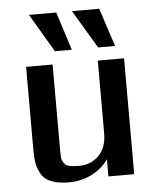

<svg xmlns="http://www.w3.org/2000/svg" viewBox="-51 -725 641 779"><g transform="rotate(-5 269.5 -335.5)"><path d="M96 -681H207L257 -525H188ZM271 -681H382L433 -525H364ZM66 -133V-472H174V-124Q174 -103 175 -93.5Q176 -84 182.5 -72.5Q189 -61 204 -57Q219 -53 245 -53Q293 -53 325.5 -85Q358 -117 358 -176V-472H465V0H360V-70Q336 -35 293.5 -12.5Q251 10 199 10Q155 10 126.5 -1.5Q98 -13 85.5 -36.5Q73 -60 69.5 -81Q66 -102 66 -133Z"/></g></svg>

Font: Coval
Style: Medium
Weight: 500
Foundry: Context Ltd
Version: Version 001.000